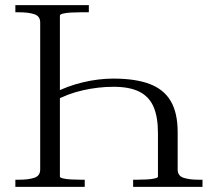

<svg xmlns="http://www.w3.org/2000/svg" viewBox="-20 -730 839 750"><path d="M327 -710V-682H295Q276 -682 257.5 -681Q239 -680 226.5 -677Q214 -674 214 -669V-40Q214 -36 226.5 -33Q239 -30 257.5 -29Q276 -28 295 -28H311V0H40V-28H56Q91 -28 114 -35.5Q137 -43 137 -68V-642Q137 -667 114 -674.5Q91 -682 56 -682H40V-710ZM423 -423Q509 -423 564.5 -402Q620 -381 647 -335Q674 -289 674 -214V-68Q674 -43 697 -35.5Q720 -28 755 -28H771V0H500V-28H516Q534 -28 553 -29Q572 -30 584.5 -33Q597 -36 597 -40V-210Q597 -274 579.5 -313.5Q562 -353 524 -372Q486 -391 423 -391Q365 -391 304.5 -377.5Q244 -364 189 -334V-366Q243 -394 304 -408.5Q365 -423 423 -423Z"/></svg>

Font: Roboto Serif 120pt Expanded Light
Style: Regular
Weight: 300
Width: 7
Designer: Greg Gazdowicz
Foundry: Commercial Type
Version: Version 1.008